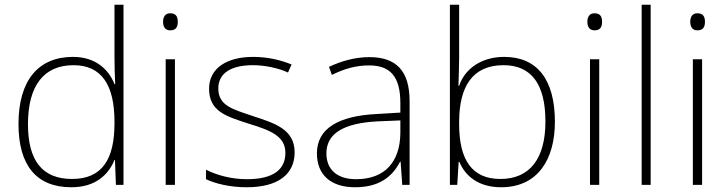

<svg xmlns="http://www.w3.org/2000/svg" viewBox="-20 -780 3071 810"><path d="M281 10C382 10 437 -42 463 -105H465L469 0H501V-760H463V-544C463 -506 464 -464 466 -425H463C438 -489 381 -540 288 -540C141 -540 58 -440 58 -257C58 -83 133 10 281 10ZM284 -25C158 -25 98 -103 98 -256C98 -420 166 -505 290 -505C409 -505 463 -421 463 -266V-260C463 -111 413 -25 284 -25Z M698 -724C677 -724 668 -709 668 -688C668 -667 677 -652 698 -652C723 -652 730 -667 730 -688C730 -709 723 -724 698 -724ZM718 -530H679V0H718Z M1223 -137C1223 -235 1139 -260 1048 -290C963 -319 901 -333 901 -407C901 -472 956 -505 1047 -505C1099 -505 1157 -492 1195 -474L1210 -508C1166 -526 1111 -540 1048 -540C934 -540 862 -490 862 -406C862 -310 934 -289 1030 -258C1121 -230 1184 -206 1184 -135C1184 -67 1136 -24 1022 -24C960 -24 899 -39 849 -64V-24C887 -6 948 10 1021 10C1153 10 1223 -45 1223 -137Z M1538 -539C1477 -539 1419 -522 1368 -498L1380 -464C1435 -491 1483 -504 1537 -504C1625 -504 1669 -459 1669 -345V-305L1569 -299C1408 -291 1317 -238 1317 -133C1317 -44 1374 10 1478 10C1583 10 1636 -37 1668 -98H1670L1677 0H1708V-353C1708 -482 1651 -539 1538 -539ZM1573 -268 1669 -272V-219C1668 -101 1607 -24 1482 -24C1403 -24 1357 -64 1357 -133C1357 -221 1437 -261 1573 -268Z M1917 -535V-760H1878V0H1909L1915 -97H1918C1944 -35 2001 10 2094 10C2249 10 2321 -108 2321 -266C2321 -446 2245 -540 2107 -540C2009 -540 1940 -488 1917 -418H1914C1915 -449 1917 -501 1917 -535ZM2104 -505C2222 -505 2281 -425 2281 -267C2281 -112 2216 -25 2091 -25C1971 -25 1917 -106 1917 -256V-265C1917 -417 1975 -505 2104 -505Z M2488 -724C2467 -724 2458 -709 2458 -688C2458 -667 2467 -652 2488 -652C2513 -652 2520 -667 2520 -688C2520 -709 2513 -724 2488 -724ZM2508 -530H2469V0H2508Z M2725 0V-760H2687V0Z M2922 -724C2901 -724 2892 -709 2892 -688C2892 -667 2901 -652 2922 -652C2947 -652 2954 -667 2954 -688C2954 -709 2947 -724 2922 -724ZM2942 -530H2903V0H2942Z"/></svg>

Font: Noto Sans Lao ExtraLight
Style: Regular
Weight: 200
Designer: Monotype Design Team
Foundry: Monotype Imaging Inc.
Version: Version 2.003